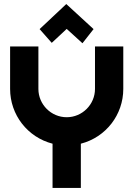

<svg xmlns="http://www.w3.org/2000/svg" viewBox="-20 -930 660 950"><path d="M380 -219C504 -251 590 -362 590 -490V-700H450V-490C450 -413 387 -350 310 -350C233 -350 170 -413 170 -490V-700H30V-490C30 -362 116 -251 240 -219V0H380ZM236 -718 310 -787 388 -716 443 -786 308 -910 176 -786Z"/></svg>

Font: Righteous
Style: Regular
Weight: 400
Designer: Astigmatic (AOETI)
Foundry: Astigmatic (AOETI)
Version: Version 1.000